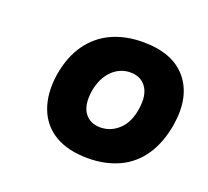

<svg xmlns="http://www.w3.org/2000/svg" viewBox="-72 -802 562 520"><g transform="rotate(20 208.5 -542.5)"><path d="M226 -369Q168 -369 130.5 -391.5Q93 -414 77.5 -455.5Q62 -497 70 -552Q79 -607 105 -643.5Q131 -680 170.5 -698Q210 -716 260 -716Q346 -716 386.5 -667Q427 -618 414 -535Q405 -480 379.5 -442.5Q354 -405 314.5 -387Q275 -369 226 -369ZM229 -459Q259 -459 282 -480.5Q305 -502 311 -543Q317 -583 301.5 -605Q286 -627 256 -627Q226 -627 203.5 -605Q181 -583 174 -543Q168 -502 183.5 -480.5Q199 -459 229 -459Z"/></g></svg>

Font: Nunito Sans 6pt Black
Style: Italic
Weight: 900
Italic angle: -9°
Version: Version 3.101;gftools[0.9.27]